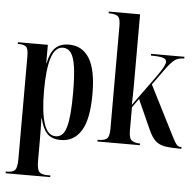

<svg xmlns="http://www.w3.org/2000/svg" viewBox="-63 -824 1145 1119"><g transform="rotate(5 509.5 -264.5)"><path d="M11 231V221H16Q53 221 65.5 206Q78 191 78 142V-460Q78 -505 64 -515.5Q50 -526 23 -526H16V-536H191V-429H193Q205 -490 233.5 -519Q262 -548 315 -548Q392 -548 433.5 -481.5Q475 -415 475 -272Q475 -125 433 -57.5Q391 10 314 10Q260 10 233 -19.5Q206 -49 193 -107H191Q192 -72 192.5 -37.5Q193 -3 193 33V142Q193 191 206 206Q219 221 254 221H272V231ZM283 -9Q327 -9 344.5 -69.5Q362 -130 362 -268Q362 -363 354 -420Q346 -477 328 -502Q310 -527 281 -527Q235 -527 213.5 -461Q192 -395 192 -268Q192 -144 213.5 -76.5Q235 -9 283 -9Z M528 0V-10H534Q565 -10 581 -21.5Q597 -33 597 -79V-683Q597 -728 581 -739Q565 -750 534 -750H528V-760H711V-345Q711 -320 710.5 -288.5Q710 -257 709 -230L841 -412Q867 -449 876.5 -468Q886 -487 886 -497Q886 -513 865.5 -519.5Q845 -526 795 -526V-536H990V-526Q970 -526 954 -520.5Q938 -515 922 -500Q906 -485 885 -456L815 -359L961 -71Q981 -31 991 -20.5Q1001 -10 1016 -10H1019V0H1014Q958 0 924 -5.5Q890 -11 868 -30.5Q846 -50 826 -94L748 -268L711 -216V-79Q711 -33 729 -21.5Q747 -10 772 -10H776V0Z"/></g></svg>

Font: Noto Serif Display ExtraCondensed SemiBold
Style: Regular
Weight: 600
Width: 2
Designer: Monotype Design Team
Foundry: Monotype Imaging Inc.
Version: Version 2.009